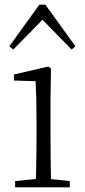

<svg xmlns="http://www.w3.org/2000/svg" viewBox="-20 -805 365 825"><path d="M45 0V-27L156 -38H175L280 -27V0ZM133 0Q134 -24 135 -64.5Q136 -105 136.5 -149Q137 -193 137 -226V-281Q137 -332 136 -375Q135 -418 133 -456L40 -459V-485L187 -519L199 -511L197 -377V-226Q197 -193 197.5 -149Q198 -105 198.5 -64.5Q199 -24 200 0ZM288 -592 140 -743H185L37 -592L20 -606L149 -785H175L304 -606Z"/></svg>

Font: Noto Serif KR
Style: Regular
Weight: 200
Designer: Ryoko NISHIZUKA 西塚涼子 (kana & ideographs); Frank Grießhammer (Latin, Greek & Cyrillic); Wenlong ZHANG 张文龙 (bopomofo); San
Foundry: Adobe
Version: Version 2.001;hotconv 1.1.0;makeotfexe 2.6.0